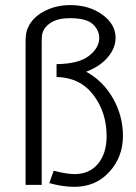

<svg xmlns="http://www.w3.org/2000/svg" viewBox="-20 -723 532 751"><path d="M80.1 0V-562Q80.1 -588.9 85.9 -606Q101.1 -649.9 148.4 -676.5Q195.8 -703.1 254.9 -703.1Q329.1 -703.1 380.6 -665.5Q432.1 -627.9 432.1 -575.2Q432.1 -535.2 401.6 -499Q371.1 -462.9 317.9 -442.9V-441.9Q382.8 -406.7 421.9 -338.4Q460.9 -270 460.9 -190.9Q460.9 -108.9 407.5 -50.5Q354 7.8 271 7.8Q225.1 7.8 172.9 -6.8L189.9 -55.2Q241.7 -42 272 -42Q329.1 -42 363 -82Q397 -122.1 397 -190.9Q397 -283.7 345 -351.8Q293 -419.9 201.2 -421.9V-472.2Q288.1 -473.1 328.1 -504.6Q368.2 -536.1 368.2 -574.2Q368.2 -605 343 -628.4Q317.9 -651.9 252.9 -651.9Q206.1 -651.9 178.5 -634Q150.9 -616.2 145 -588.9Q143.1 -579.1 143.1 -560.1V0Z"/></svg>

Font: CMU Bright
Style: Roman
Weight: 500
Version: Version 0.7.0